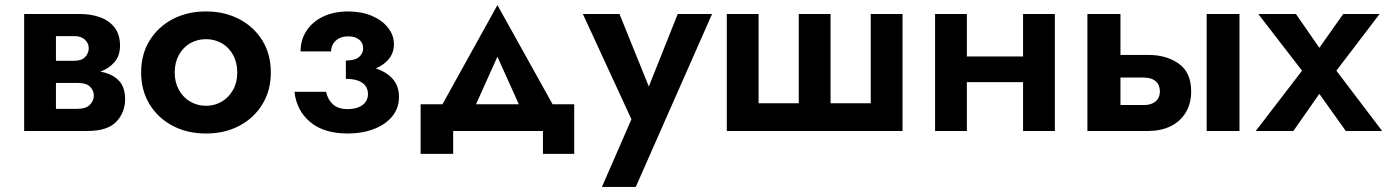

<svg xmlns="http://www.w3.org/2000/svg" viewBox="-20 -515 5455 755"><path d="M150 -240V-189H283Q301 -189 313.5 -185.5Q326 -182 333.5 -174.5Q341 -167 345 -158.5Q349 -150 349 -139Q349 -119 333.5 -103Q318 -87 283 -87H150V0H324Q403 0 437.5 -36.5Q472 -73 472 -125Q472 -170 450 -195Q428 -220 390 -230Q352 -240 304 -240ZM150 -220H294Q337 -220 372.5 -232.5Q408 -245 430 -270.5Q452 -296 452 -335Q452 -380 430 -407.5Q408 -435 372.5 -447.5Q337 -460 294 -460H150V-373H273Q299 -373 314 -359Q329 -345 329 -325Q329 -315 325 -306Q321 -297 314 -290Q307 -283 296.5 -279.5Q286 -276 273 -276H150ZM75 -460V0H200V-460Z M535 -230Q535 -159 568.5 -104.5Q602 -50 659.5 -20Q717 10 790 10Q863 10 920.5 -20Q978 -50 1011.5 -104.5Q1045 -159 1045 -230Q1045 -302 1011.5 -356Q978 -410 920.5 -440Q863 -470 790 -470Q717 -470 659.5 -440Q602 -410 568.5 -356Q535 -302 535 -230ZM667 -230Q667 -269 683.5 -299Q700 -329 728 -345Q756 -361 790 -361Q824 -361 852 -345Q880 -329 896.5 -299Q913 -269 913 -230Q913 -191 896.5 -161.5Q880 -132 852 -115.5Q824 -99 790 -99Q756 -99 728 -115.5Q700 -132 683.5 -161.5Q667 -191 667 -230Z M1340 -230Q1434 -227 1481.5 -258.5Q1529 -290 1529 -340Q1529 -377 1505.5 -406.5Q1482 -436 1441.5 -453Q1401 -470 1349 -470Q1293 -470 1251 -450Q1209 -430 1185.5 -394.5Q1162 -359 1162 -313H1282Q1282 -329 1290 -342.5Q1298 -356 1313 -364Q1328 -372 1350 -372Q1376 -372 1392 -359.5Q1408 -347 1408 -325Q1408 -305 1392 -291Q1376 -277 1340 -277ZM1347 10Q1404 10 1450 -7.5Q1496 -25 1522.5 -57.5Q1549 -90 1549 -135Q1549 -197 1493.5 -230Q1438 -263 1340 -260V-205Q1368 -205 1387.5 -198Q1407 -191 1417 -177.5Q1427 -164 1427 -145Q1427 -127 1417 -113.5Q1407 -100 1389 -93Q1371 -86 1346 -86Q1310 -86 1289.5 -104.5Q1269 -123 1262 -154H1138Q1146 -80 1200 -35Q1254 10 1347 10Z M1936 -292 2054 -30 2183 -51 1936 -495 1690 -51 1818 -30ZM2115 0V90H2238V-105H1634V90H1762V0Z M2780 -460H2645L2500 -96L2564 -94L2416 -460H2272L2463 -46L2347 220H2480Z M3246 -109V-460H3121V-109H2963V-460H2838V0H3529V-460H3404V-109Z M3704 -192H4066V-293H3704ZM4003 -460V0H4128V-460ZM3657 -460V0H3782V-460Z M4725 -460V0H4854V-460ZM4256 -460V0H4386V-460ZM4353 -210H4477Q4508 -210 4524.5 -195.5Q4541 -181 4541 -156Q4541 -139 4533.5 -127Q4526 -115 4512 -108.5Q4498 -102 4477 -102H4353V0H4496Q4544 0 4582 -18Q4620 -36 4642 -71.5Q4664 -107 4664 -156Q4664 -230 4615.5 -264.5Q4567 -299 4496 -299H4353Z M5262 -460 5168 -327 5076 -460H4928L5100 -237L4918 0H5066L5168 -146L5272 0H5415L5235 -237L5405 -460Z"/></svg>

Font: Jost SemiBold
Style: Regular
Weight: 600
Version: Version 3.710